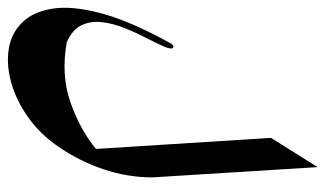

<svg xmlns="http://www.w3.org/2000/svg" viewBox="-190 -635 824 486"><g transform="rotate(90 222.0 -392.0)"><path d="M328 -666 402 -784 428 -366Q428 -302 407 -240.5Q386 -179 349 -126Q318 -81 275.5 -51Q233 -21 188.5 -8.5Q144 4 104 -2Q64 -8 36.5 -35.5Q9 -63 1 -112.5Q-7 -162 12.5 -235.5Q32 -309 87 -409Q93 -421 99 -418.5Q105 -416 98 -398Q89 -377 75 -350Q61 -323 49.5 -294Q38 -265 35 -237Q32 -209 43 -186Q54 -163 86 -149Q169 -134 238.5 -158.5Q308 -183 356 -223Z"/></g></svg>

Font: Aref Ruqaa Ink
Style: Regular
Weight: 400
Designer: Abdullah Aref
Version: Version 1.005